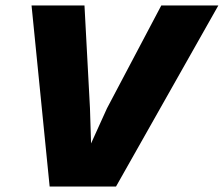

<svg xmlns="http://www.w3.org/2000/svg" viewBox="-20 -680 816 700"><path d="M776 -660 403 0H161L95 -660H288L308 -286L312 -157L370 -285L568 -660Z"/></svg>

Font: Elaine Sans ExtraBold
Style: Italic
Weight: 800
Italic angle: -13°
Designer: Wei Huang
Foundry: Wei Huang
Version: Version 2.001;December 24, 2019;FontCreator 12.0.0.2547 64-b